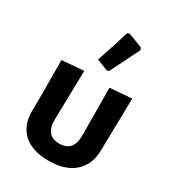

<svg xmlns="http://www.w3.org/2000/svg" viewBox="-181 -842 863 953"><g transform="rotate(30 250.5 -366.0)"><path d="M267 -734 279 -740 362 -708 367 -695Q338 -636 285 -530L274 -524L208 -550Q249 -671 267 -734ZM52 -170 53 -244 52 -457 177 -467 171 -187Q169 -92 249 -92Q330 -92 329 -187L327 -457L452 -467L446 -170Q446 -86 393.5 -39Q341 8 246 8Q151 8 100.5 -38.5Q50 -85 52 -170Z"/></g></svg>

Font: Alegreya Sans
Style: Bold
Weight: 700
Designer: Juan Pablo del Peral
Foundry: Huerta Tipografica
Version: Version 2.007